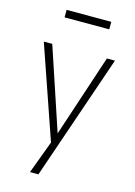

<svg xmlns="http://www.w3.org/2000/svg" viewBox="-128 -742 693 988"><g transform="rotate(15 219.0 -247.5)"><path d="M134 180 207 -16V28L29 -487H74L225 -34H215L365 -487H408L179 180ZM100 -635V-675H338V-635Z"/></g></svg>

Font: Nunito Sans 10pt Condensed ExtraLight
Style: Regular
Weight: 250
Width: 3
Designer: Vernon Adams
Foundry: Vernon Adams
Version: Version 3.101;gftools[0.9.27]